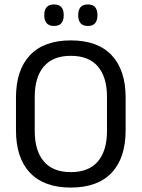

<svg xmlns="http://www.w3.org/2000/svg" viewBox="-20 -833 638 865"><path d="M299 12Q178 12 115 -54.8Q52 -121.5 52 -246V-393.5Q52 -517.5 115 -584.2Q178 -651 299 -651Q420 -651 483 -584.2Q546 -517.5 546 -393.5V-246Q546 -121.5 483 -54.8Q420 12 299 12ZM299 -57.5Q380 -57.5 421 -105.8Q462 -154 462 -242.5V-397Q462 -485.5 421 -533.5Q380 -581.5 299 -581.5Q218.5 -581.5 177.5 -533.5Q136.5 -485.5 136.5 -397V-242.5Q136.5 -154 177.5 -105.8Q218.5 -57.5 299 -57.5ZM223 -716Q201.5 -716 190.5 -728.2Q179.5 -740.5 179.5 -763V-766.5Q179.5 -789 190.5 -801Q201.5 -813 223 -813Q245.5 -813 256.2 -801Q267 -789 267 -766.5V-763Q267 -740.5 256.2 -728.2Q245.5 -716 223 -716ZM376 -716Q354 -716 343.2 -728.2Q332.5 -740.5 332.5 -763V-766.5Q332.5 -789 343.2 -801Q354 -813 376 -813Q397.5 -813 408.2 -801Q419 -789 419 -766.5V-763Q419 -740.5 408.2 -728.2Q397.5 -716 376 -716Z"/></svg>

Font: Anek Latin
Style: Regular
Weight: 400
Designer: Yesha Goshar
Foundry: Ek Type
Version: Version 1.003